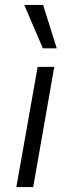

<svg xmlns="http://www.w3.org/2000/svg" viewBox="-20 -755 285 775"><path d="M132 -485H199L114 0H46ZM78 -735H154L209 -560H153Z"/></svg>

Font: Niramit Light
Style: Italic
Weight: 300
Italic angle: -10°
Designer: Katatrad Aksorn Co.,Ltd.
Foundry: Cadson Demak Co.,Ltd.
Version: Version 1.000; ttfautohint (v1.6)